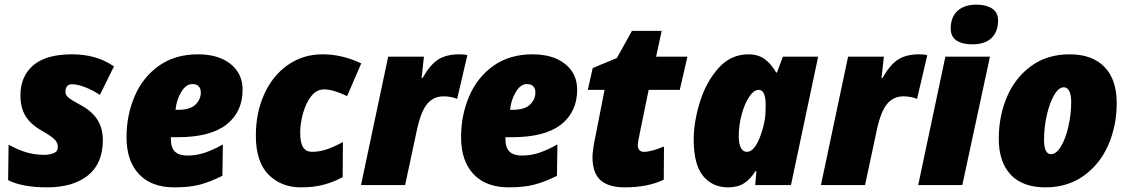

<svg xmlns="http://www.w3.org/2000/svg" viewBox="-20 -797 4865 827"><path d="M15 -21 17 -174Q60 -150 96.5 -140Q133 -130 171 -130Q192 -130 210.5 -137Q229 -144 229 -164Q229 -181 216.5 -195Q204 -209 160 -234Q111 -262 89.5 -298Q68 -334 68 -386Q68 -468 123 -515.5Q178 -563 290 -563Q343 -563 387 -550.5Q431 -538 471 -511L410 -388Q383 -407 349 -420.5Q315 -434 290 -434Q262 -434 262 -401Q262 -387 275 -376.5Q288 -366 321 -348Q374 -321 398.5 -283Q423 -245 423 -194Q423 -93 359 -41.5Q295 10 182 10Q77 10 15 -21Z M525 -206Q525 -300 559.5 -381.5Q594 -463 663.5 -513Q733 -563 833 -563Q921 -563 973 -521.5Q1025 -480 1025 -411Q1025 -315 955.5 -260.5Q886 -206 744 -206H716V-198Q716 -161 733.5 -144Q751 -127 787 -127Q825 -127 861.5 -139Q898 -151 940 -175L938 -40Q889 -15 843.5 -2.5Q798 10 731 10Q632 10 578.5 -47Q525 -104 525 -206ZM747 -324Q798 -324 821.5 -346Q845 -368 845 -399Q845 -415 836 -425Q827 -435 809 -435Q781 -435 760.5 -400.5Q740 -366 736 -324Z M1082 -213Q1082 -311 1118 -391Q1154 -471 1219.5 -517Q1285 -563 1369 -563Q1454 -563 1536 -524L1475 -383Q1415 -412 1376 -412Q1343 -412 1320 -382Q1297 -352 1285 -308.5Q1273 -265 1273 -226Q1273 -181 1286 -162Q1299 -143 1324 -143Q1355 -143 1386.5 -153.5Q1418 -164 1457 -185L1456 -34Q1415 -12 1372.5 -1Q1330 10 1276 10Q1191 10 1136.5 -45Q1082 -100 1082 -213Z M1652 -553H1806L1796 -461H1800Q1833 -519 1868 -541Q1903 -563 1958 -563Q1983 -563 1993 -559L1949 -371Q1923 -382 1890 -382Q1848 -382 1821 -350.5Q1794 -319 1777 -243L1725 0H1535Z M1966 -206Q1966 -300 2000.5 -381.5Q2035 -463 2104.5 -513Q2174 -563 2274 -563Q2362 -563 2414 -521.5Q2466 -480 2466 -411Q2466 -315 2396.5 -260.5Q2327 -206 2185 -206H2157V-198Q2157 -161 2174.5 -144Q2192 -127 2228 -127Q2266 -127 2302.5 -139Q2339 -151 2381 -175L2379 -40Q2330 -15 2284.5 -2.5Q2239 10 2172 10Q2073 10 2019.5 -47Q1966 -104 1966 -206ZM2188 -324Q2239 -324 2262.5 -346Q2286 -368 2286 -399Q2286 -415 2277 -425Q2268 -435 2250 -435Q2222 -435 2201.5 -400.5Q2181 -366 2177 -324Z M2532 -121Q2532 -151 2546 -216L2584 -410H2512L2533 -504L2637 -547L2702 -664H2830L2806 -553H2941L2908 -410H2774L2736 -225Q2727 -182 2727 -173Q2727 -158 2734 -150.5Q2741 -143 2753 -143Q2785 -143 2840 -166L2839 -23Q2770 10 2671 10Q2601 10 2566.5 -21Q2532 -52 2532 -121Z M2968 -196Q2968 -271 2994.5 -357Q3021 -443 3074 -503Q3127 -563 3204 -563Q3245 -563 3273 -543Q3301 -523 3323 -485H3327L3352 -553H3504L3387 0H3233L3238 -60H3234Q3213 -26 3185.5 -8Q3158 10 3116 10Q3049 10 3008.5 -39Q2968 -88 2968 -196ZM3274 -280Q3278 -302 3278 -343Q3278 -410 3248 -410Q3227 -410 3207 -380Q3187 -350 3174.5 -303.5Q3162 -257 3162 -210Q3162 -178 3171 -160.5Q3180 -143 3197 -143Q3222 -143 3242.5 -182.5Q3263 -222 3274 -280Z M3633 -553H3787L3777 -461H3781Q3814 -519 3849 -541Q3884 -563 3939 -563Q3964 -563 3974 -559L3930 -371Q3904 -382 3871 -382Q3829 -382 3802 -350.5Q3775 -319 3758 -243L3706 0H3516Z M4075 -674Q4075 -724 4104.5 -750.5Q4134 -777 4186 -777Q4227 -777 4253 -760.5Q4279 -744 4279 -709Q4279 -661 4251 -633.5Q4223 -606 4167 -606Q4125 -606 4100 -622.5Q4075 -639 4075 -674ZM4052 -553H4244L4125 0H3935Z M4282 -200Q4282 -297 4317.5 -380Q4353 -463 4422 -513Q4491 -563 4587 -563Q4685 -563 4737.5 -508.5Q4790 -454 4790 -353Q4790 -256 4754 -173Q4718 -90 4648 -40Q4578 10 4483 10Q4385 10 4333.5 -44.5Q4282 -99 4282 -200ZM4594 -358Q4594 -389 4585.5 -405Q4577 -421 4562 -421Q4540 -421 4520.5 -387.5Q4501 -354 4489 -301.5Q4477 -249 4477 -195Q4477 -133 4507 -133Q4530 -133 4550 -166.5Q4570 -200 4582 -252.5Q4594 -305 4594 -358Z"/></svg>

Font: Noto Sans Display Black
Style: Italic
Weight: 900
Italic angle: -12°
Designer: Monotype Design team
Foundry: Monotype Imaging Inc.
Version: Version 1.000